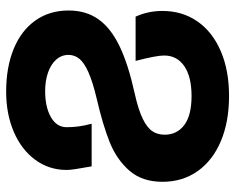

<svg xmlns="http://www.w3.org/2000/svg" viewBox="-92 -680 783 640"><g transform="rotate(-90 300.0 -359.5)"><path d="M14.5 -210Q14.5 -277.5 51.5 -320Q88.5 -362.5 146.5 -385.8Q204.5 -409 291 -429Q348 -442.5 380.2 -457Q412.5 -471.5 425 -487.5Q437.5 -503.5 437.5 -523Q437.5 -546.5 421.8 -564.2Q406 -582 378.5 -591.5Q351 -601 317 -601Q263.5 -601 230 -581.8Q196.5 -562.5 196.5 -529.5Q196.5 -510.5 198.8 -491.8Q201 -473 208 -446H66Q59.5 -482 56.8 -500Q54 -518 54 -529.5Q54 -588 87.8 -634Q121.5 -680 181 -705.5Q240.5 -731 315 -731Q396.5 -731 457.8 -705.8Q519 -680.5 552.2 -633.5Q585.5 -586.5 585.5 -523Q585.5 -465 556.5 -423.8Q527.5 -382.5 467 -353.2Q406.5 -324 309 -302.5Q255 -290.5 224.8 -275.8Q194.5 -261 183 -243.5Q171.5 -226 171.5 -203Q171.5 -161.5 203.8 -137.2Q236 -113 300.5 -113Q364.5 -113 400 -137.2Q435.5 -161.5 435.5 -204.5Q435.5 -230 417.5 -299.5H565Q584 -258 584 -210Q584 -143.5 549 -93.2Q514 -43 449.8 -15.5Q385.5 12 300.5 12Q215 12 150.2 -15.2Q85.5 -42.5 50 -92.8Q14.5 -143 14.5 -210Z"/></g></svg>

Font: JuliaMono Black
Style: Regular
Weight: 900
Monospace: yes
Designer: cormullion
Foundry: corm
Version: Version 0.054; ttfautohint (v1.8.4)